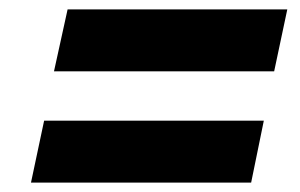

<svg xmlns="http://www.w3.org/2000/svg" viewBox="-20 -565 640 409"><path d="M124 -545H592L564 -413H95ZM74 -308H542L515 -176H46Z"/></svg>

Font: Mona Sans ExtraBold
Style: Italic
Weight: 800
Italic angle: -11.7°
Designer: Deni Anggara
Foundry: GitHub
Version: Version 2.000